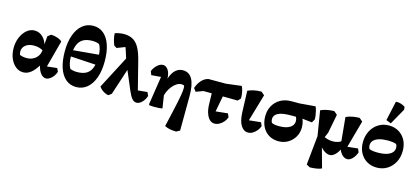

<svg xmlns="http://www.w3.org/2000/svg" viewBox="-74 -1425 4963 2278"><g transform="rotate(15 2407.5 -286.5)"><path d="M202 14Q150.2 14 108.8 -19.4Q67.2 -52.8 43.2 -109.5Q19.2 -166.2 19.2 -236.8Q19.2 -308.8 45.1 -368.9Q71 -429 113.8 -464.9Q156.5 -500.8 208 -500.8Q268.2 -500.8 312.1 -456.9Q356 -413 369.5 -339L373.5 -287.5Q348 -306.8 316.8 -316.4Q285.5 -326 247 -326Q183.5 -326 144.9 -295.8Q106.2 -265.5 106.2 -215.5Q106.2 -202.8 108.5 -192.5Q110.8 -182.2 116 -174.8Q135.5 -167.5 155.1 -163.8Q174.8 -160 197.2 -160Q238.5 -160 271.8 -175.5Q305 -191 326.9 -218.8Q348.8 -246.5 355 -284L361 -318.5L358.5 -344.8L370.2 -473.8L409.2 -503.2Q448 -502.8 487.2 -489.4Q526.5 -476 545.5 -455.8L448 -91L436.5 -124L580.8 -139.8L599.8 -98.5Q591 -69 571.8 -43.1Q552.5 -17.2 528.9 -1.6Q505.2 14 483 14Q452.8 14 427.6 -10.2Q402.5 -34.5 387 -76.9Q371.5 -119.2 368.5 -174L403 -113H336L390.5 -141Q345.5 -61.8 299.6 -23.9Q253.8 14 202 14Z M853.8 20Q779.2 20 726 -24.8Q672.8 -69.5 644.2 -153.5Q615.8 -237.5 615.8 -354.8Q615.8 -470.8 646.6 -556.1Q677.5 -641.5 734 -688.2Q790.5 -735 866.8 -735Q941.2 -735 994.5 -690.2Q1047.8 -645.5 1076.2 -561.5Q1104.8 -477.5 1104.8 -360.2Q1104.8 -245 1073.9 -159.2Q1043 -73.5 986.6 -26.8Q930.2 20 853.8 20ZM818.8 -154.8Q890 -154.8 933.8 -180.8Q977.5 -206.8 998.1 -261.5Q1018.8 -316.2 1018.8 -403Q1018.8 -446.5 1009.9 -483.9Q1001 -521.2 986.2 -544Q970 -551.2 948.1 -555.4Q926.2 -559.5 901.8 -559.5Q831.5 -559.5 787.2 -533.5Q743 -507.5 722.4 -452.9Q701.8 -398.2 701.8 -311.2Q701.8 -267.8 710.6 -230.5Q719.5 -193.2 734.2 -170.2Q750.5 -163 772.5 -158.9Q794.5 -154.8 818.8 -154.8ZM1042.5 -294 683.5 -315.8 686.5 -391 1045.5 -423.2Z M1594.5 14Q1564.2 14 1540.1 -12.6Q1516 -39.2 1488.5 -103.8L1361.5 -403.5Q1349.2 -432.2 1338.1 -469.6Q1327 -507 1314.8 -543.8Q1308 -565.5 1301.4 -582.1Q1294.8 -598.8 1287.5 -613Q1280.2 -627.2 1271 -641.5L1320.5 -599L1198.8 -552L1166.5 -571.8Q1152.8 -599.5 1142.9 -641.1Q1133 -682.8 1132.8 -715.8Q1155 -723.8 1185.4 -729.4Q1215.8 -735 1240.5 -735Q1307 -735 1352.9 -709.2Q1398.8 -683.5 1430.9 -625.6Q1463 -567.8 1487.2 -470.2L1583.2 -91.5L1534.8 -127.2L1688.5 -142.2L1708.2 -99Q1693 -51 1660.5 -18.5Q1628 14 1594.5 14ZM1250.8 14Q1230.5 12.8 1207.4 1.8Q1184.2 -9.2 1164.1 -25.9Q1144 -42.5 1133 -61.5L1356 -489L1410 -393L1285.8 -13.2Z M2137.8 222.8Q2051 222.8 1995.5 193.5Q2021.2 84 2038.5 7Q2055.8 -70 2066.5 -122.2Q2077.2 -174.5 2083 -207.8Q2088.8 -241 2090.6 -262.2Q2092.5 -283.5 2092.5 -300Q2092.5 -321 2088.5 -327.5Q2082.8 -332 2073.9 -334Q2065 -336 2054.2 -336Q2027 -336 1998.8 -318.5Q1970.5 -301 1946.2 -271.6Q1922 -242.2 1905 -205.8Q1888 -169.2 1882 -131.8L1859.5 -196.2L1868.8 -327.2Q1882.2 -383.5 1905.2 -422.1Q1928.2 -460.8 1959.8 -480.8Q1991.2 -500.8 2030.2 -500.8Q2185 -500.8 2183.5 -220.8L2181.2 199.5ZM1754 4.2 1743.8 -6.5 1807.5 -421 1854 -361.5 1680.2 -347.2 1662.2 -392.5Q1682.5 -440 1717 -470.4Q1751.5 -500.8 1785 -500.8Q1824 -500.8 1849.2 -461.5Q1862.8 -441.5 1869.8 -412Q1876.8 -382.5 1877.5 -342.2L1880.5 -195.8L1910.8 0Q1895 3.8 1868 6Q1841 8.2 1810.2 7.6Q1779.5 7 1754 4.2Z M2552.8 14Q2517 14 2490.5 -12.1Q2464 -38.2 2448.6 -85.8Q2433.2 -133.2 2432.2 -196.2L2427.5 -384.5L2577.2 -385.8L2522.8 -97.5L2480 -124.5L2676.2 -144.8L2695.2 -101.8Q2684.8 -69.2 2662 -43.1Q2639.2 -17 2610.5 -1.5Q2581.8 14 2552.8 14ZM2239.5 -293 2210.2 -331.8Q2230 -390.5 2266.4 -429.8Q2302.8 -469 2347.8 -478.5H2563L2750 -501.8Q2760.2 -484.5 2767.4 -457.5Q2774.5 -430.5 2777.9 -402.4Q2781.2 -374.2 2778.8 -352.8L2748 -321.5L2327.8 -325.5Z M2963 14Q2911 14 2876.4 -39.9Q2841.8 -93.8 2837.5 -197.8L2828 -462.5Q2851 -475.8 2895.5 -486.4Q2940 -497 2994.5 -497.2L3035 -462.8L2928 -96.8L2887.2 -124.5L3082.8 -144.8L3101.8 -101.8Q3092 -72 3070.4 -45.5Q3048.8 -19 3021 -2.5Q2993.2 14 2963 14Z M3338.8 20Q3272 20 3220.9 -10.9Q3169.8 -41.8 3141 -97.6Q3112.2 -153.5 3112.2 -226.2Q3112.2 -300.8 3144.4 -357.5Q3176.5 -414.2 3233.8 -446.4Q3291 -478.5 3366 -478.5H3463.5L3659.2 -494.5Q3668 -476.5 3675.4 -448Q3682.8 -419.5 3686.8 -390.8Q3690.8 -362 3689.8 -340.5L3665.8 -299.2L3523 -314.8H3398.8Q3298 -314.8 3247.9 -289.4Q3197.8 -264 3197.8 -214.8Q3197.8 -201.8 3201.1 -190.4Q3204.5 -179 3211.5 -169.8Q3227.2 -161.8 3249.2 -158.2Q3271.2 -154.8 3306.8 -154.8Q3385.5 -154.8 3432.1 -183.8Q3478.8 -212.8 3478.8 -261.8Q3478.8 -287 3468.8 -309.8Q3458.8 -332.5 3440.8 -347.8L3517.2 -364Q3542.2 -329.5 3554.8 -291.1Q3567.2 -252.8 3567.2 -209.5Q3567.2 -145.5 3537.2 -93.6Q3507.2 -41.8 3455.8 -10.9Q3404.2 20 3338.8 20Z M3780 222.8 3736.5 199.5 3776.5 -195 3796 -16 3723.2 -462.5Q3741 -472.2 3768.1 -480.1Q3795.2 -488 3826.8 -492.4Q3858.2 -496.8 3888.8 -497L3929.2 -462.5L3884.2 -229.5L3848.8 -148.2V-75L3923.8 197Q3906.5 207.8 3865.9 215Q3825.2 222.2 3780 222.8ZM3969.8 20Q3945 20 3919.1 7Q3893.2 -6 3870.5 -28.9Q3847.8 -51.8 3832.8 -80.5L3838 -183Q3850.5 -172.2 3870.8 -163.9Q3891 -155.5 3915.2 -150.6Q3939.5 -145.8 3963.5 -145.8Q3998.2 -145.8 4028.6 -156.4Q4059 -167 4075 -183.8L4089 -96.2Q4067 -42.8 4034.4 -11.4Q4001.8 20 3969.8 20ZM4182.2 14Q4141.5 14 4108.8 -26.4Q4076 -66.8 4064.2 -130.5L4063.5 -154L4034.2 -462.8Q4051.8 -472.8 4078.8 -480.6Q4105.8 -488.5 4137.2 -492.9Q4168.8 -497.2 4199.8 -497.2L4240.2 -462.8L4140.2 -102.5L4109 -124.2L4275.2 -142.2L4293.8 -98.5Q4275.2 -48 4244.6 -17Q4214 14 4182.2 14Z M4546 20Q4476.8 20 4423.8 -11.6Q4370.8 -43.2 4341 -99.2Q4311.2 -155.2 4311.2 -228.8Q4311.2 -307.2 4343.8 -368.8Q4376.2 -430.2 4432.8 -465.5Q4489.2 -500.8 4560.5 -500.8Q4630 -500.8 4682.9 -468.9Q4735.8 -437 4765.5 -380.9Q4795.2 -324.8 4795.2 -251.2Q4795.2 -172.8 4762.8 -111.6Q4730.2 -50.5 4674.2 -15.2Q4618.2 20 4546 20ZM4508.5 -154.8Q4574.8 -154.8 4619.1 -168Q4663.5 -181.2 4686.6 -206.1Q4709.8 -231 4709.8 -264.5Q4709.8 -293.8 4696 -310.8Q4676.2 -318.2 4650.9 -321.8Q4625.5 -325.2 4598 -325.2Q4532.8 -325.2 4487.9 -312Q4443 -298.8 4419.9 -274.2Q4396.8 -249.8 4396.8 -215.5Q4396.8 -186.2 4410.5 -169.2Q4430.5 -161.8 4455.9 -158.2Q4481.2 -154.8 4508.5 -154.8ZM4573.2 -530.5 4512.8 -554.2 4565.5 -793.5Q4586 -796.5 4608.4 -792Q4630.8 -787.5 4650.1 -778.9Q4669.5 -770.2 4681 -760.5L4684 -727.5Z"/></g></svg>

Font: Eczar
Style: Regular
Weight: 400
Designer: Vaibhav Singh
Foundry: Rosetta Type Foundry
Version: Version 2.000